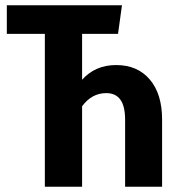

<svg xmlns="http://www.w3.org/2000/svg" viewBox="-20 -712 658 732"><path d="M598 -256V0H457V-255Q457 -307 439 -332Q421 -357 385 -357Q330 -357 293 -307V0H151V-583H6V-692H445L430 -583H293V-408Q343 -464 423 -464Q504 -464 551 -409Q598 -354 598 -256Z"/></svg>

Font: Fira Sans Extra Condensed SemiBold
Style: Regular
Weight: 600
Width: 1
Designer: Carrois Corporate & Edenspiekermann AG
Foundry: Carrois Corporate GbR & Edenspiekermann AG
Version: Version 4.203